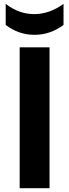

<svg xmlns="http://www.w3.org/2000/svg" viewBox="-20 -985 362 1005"><path d="M83 0V-737.3H239.3V0ZM9.8 -964.8Q79.1 -911.1 158.7 -911.1Q238.8 -911.1 312.5 -964.8V-854.5Q243.2 -802.7 160.4 -802.7Q77.6 -802.7 9.8 -854.5Z"/></svg>

Font: New Shape
Style: Bold
Weight: 700
Designer: Wojciech Kalinowski "wmk69" (wmk69@o2.pl)
Foundry: Wojciech Kalinowski "wmk69" (wmk69@o2.pl)
Version: Version 2.1.1; 2021-05-14